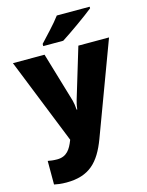

<svg xmlns="http://www.w3.org/2000/svg" viewBox="-145 -852 900 1179"><g transform="rotate(-15 304.5 -263.0)"><path d="M544 -756V-766H335C302 -721 240 -657 206 -620V-606H333C387 -640 497 -718 544 -756ZM-1 -553 217 -8 215 -3C196 45 172 88 109 88C86 88 64 85 50 82V232C69 236 93 240 128 240C273 240 340 170 391 35L610 -553H415L319 -235C315 -222 310 -202 307 -176H303C302 -197 298 -222 294 -236L200 -553Z"/></g></svg>

Font: Noto Sans Arabic UI Bk
Style: Regular
Weight: 900
Designer: Monotype Design Team, Nadine Chahine and Nizar Qandah
Foundry: Monotype Imaging Inc.
Version: Version 2.010